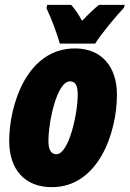

<svg xmlns="http://www.w3.org/2000/svg" viewBox="-20 -763 535 793"><path d="M227 -583H373C396 -620 460 -698 492 -731L495 -743H389C371 -729 348 -707 319 -677C304 -705 288 -727 274 -743H175L172 -729C193 -685 215 -626 227 -583ZM194 10C387 10 463 -216 463 -372C463 -488 399 -563 290 -563C89 -563 18 -326 18 -181C18 -62 83 10 194 10ZM213 -126C190 -126 180 -146 180 -180C180 -261 215 -427 269 -427C292 -427 301 -409 301 -372C301 -292 264 -126 213 -126Z"/></svg>

Font: Noto Sans UI Condensed Black
Style: Italic
Weight: 900
Width: 3
Italic angle: -192°
Designer: Monotype Design Team
Foundry: Monotype Imaging Inc.
Version: Version 1.901